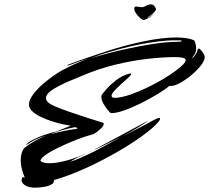

<svg xmlns="http://www.w3.org/2000/svg" viewBox="-20 -812 959 881"><path d="M143 49Q137 49 132.5 49Q128 49 124 48Q106 46 92.5 36.5Q79 27 79 14Q79 12 81 6Q84 -2 88.5 1.5Q93 5 93 1Q86 -15 80.5 -35.5Q75 -56 75 -76Q75 -93 79 -108Q83 -123 93 -134Q116 -152 140.5 -165.5Q165 -179 190 -189Q141 -175 102 -147Q101 -146 100.5 -146Q100 -146 100 -146Q99 -146 104.5 -152.5Q110 -159 114 -161Q149 -181 182.5 -192.5Q216 -204 241 -209Q255 -216 272 -222Q289 -228 305 -235Q292 -237 268 -242Q244 -247 216.5 -256Q189 -265 164.5 -277Q140 -289 125.5 -304Q111 -319 113 -337Q116 -358 134 -381.5Q152 -405 177 -426.5Q202 -448 226.5 -465Q251 -482 268 -491Q294 -505 323 -518Q352 -531 383 -543Q341 -530 301 -514Q293 -511 289 -511.5Q285 -512 292 -515Q329 -530 378 -546Q427 -562 464 -575Q551 -604 637.5 -622Q724 -640 789 -640Q841 -640 871 -627Q876 -617 878 -608Q880 -599 880 -591Q880 -573 872.5 -562Q865 -551 860 -545Q871 -550 880 -567Q885 -574 885.5 -579Q886 -584 890 -589Q892 -592 900 -584Q908 -576 914.5 -565Q921 -554 919 -545Q916 -528 896.5 -505Q877 -482 850.5 -461Q824 -440 798.5 -427.5Q773 -415 757 -418Q739 -402 703.5 -380.5Q668 -359 627 -338.5Q586 -318 548.5 -305Q511 -292 488 -293Q484 -296 473.5 -308.5Q463 -321 454 -337.5Q445 -354 445 -367Q445 -375 449 -380Q454 -387 470 -405Q486 -423 511.5 -443Q537 -463 569 -473Q575 -475 578 -475Q584 -475 579.5 -467.5Q575 -460 549 -438Q544 -433 530 -420.5Q516 -408 504 -394.5Q492 -381 492 -372Q492 -362 511 -363Q540 -365 576.5 -377.5Q613 -390 652 -408.5Q691 -427 726.5 -448Q762 -469 787 -488Q811 -506 821.5 -517.5Q832 -529 832 -536Q832 -544 818.5 -547Q805 -550 783 -550Q728 -550 657.5 -542Q587 -534 510 -515.5Q433 -497 356 -464Q337 -456 309 -444.5Q281 -433 254 -419.5Q227 -406 209 -391.5Q191 -377 191 -362Q191 -341 232 -324Q261 -312 299.5 -298.5Q338 -285 377.5 -272.5Q417 -260 449 -250Q456 -249 456 -243Q456 -236 446 -225.5Q436 -215 424.5 -206.5Q413 -198 407 -196Q372 -187 330 -170.5Q288 -154 250.5 -136Q213 -118 189 -101Q165 -84 166 -73Q179 -63 207 -63Q239 -63 284 -75Q329 -87 378 -109Q371 -105 364.5 -102Q358 -99 353 -97Q343 -93 331 -86.5Q319 -80 311 -75.5Q303 -71 305 -71Q317 -74 339.5 -83.5Q362 -93 387.5 -105Q413 -117 431 -127L541 -186Q529 -180 509 -170.5Q489 -161 468 -150.5Q447 -140 432 -133Q417 -126 416 -126Q414 -126 420 -130Q410 -124 399.5 -119Q389 -114 378 -109Q388 -114 399 -119.5Q410 -125 423 -131L659 -258Q651 -250 617.5 -229.5Q584 -209 541 -186Q590 -210 629.5 -231Q669 -252 689 -263Q705 -271 710 -271Q718 -271 712.5 -261Q707 -251 690 -235Q656 -203 601.5 -166.5Q547 -130 482 -94.5Q417 -59 351 -30.5Q285 -2 228 14Q228 18 226 24Q224 30 220 32Q207 41 184.5 45Q162 49 143 49ZM395 -544Q465 -566 539.5 -583Q614 -600 679.5 -610Q745 -620 788 -620Q814 -620 814 -624Q814 -627 803 -627Q748 -629 665 -616Q582 -603 487 -575Q465 -569 440 -560.5Q415 -552 395 -544ZM208 -195Q240 -204 276 -211.5Q312 -219 328 -220Q335 -221 335 -223Q335 -225 330 -227Q325 -229 321 -228Q309 -226 295.5 -222.5Q282 -219 262 -214Q249 -210 235 -205Q221 -200 208 -195ZM637 -720Q624 -726 610 -743Q596 -760 596 -772Q596 -782 605 -782Q610 -782 617 -780.5Q624 -779 631 -779Q640 -779 651 -785.5Q662 -792 673 -792Q687 -792 695 -773Q698 -768 690 -759Q682 -750 671.5 -742Q661 -734 654 -730Q659 -730 670 -737.5Q681 -745 688 -752Q675 -736 658 -727.5Q641 -719 637 -720Z"/></svg>

Font: Smooch
Style: Regular
Weight: 400
Designer: Robert E. Leuschke
Foundry: Robert E. Leuschke
Version: Version 1.010; ttfautohint (v1.8.3)